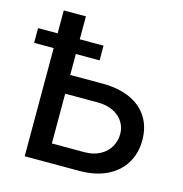

<svg xmlns="http://www.w3.org/2000/svg" viewBox="-127 -803 857 899"><g transform="rotate(15 301.5 -353.5)"><path d="M585 -214.8Q585 -151.4 555.4 -102.8Q525.9 -54.2 470 -27.1Q414.1 0 336.9 0H72.3V-524.4H-22.5V-595.7H72.3V-707H179.7V-595.7H294.9V-524.4H179.7V-422.9H336.9Q414.6 -422.9 470.5 -397.5Q526.4 -372.1 555.7 -325.2Q585 -278.3 585 -214.8ZM336.9 -90.8Q380.9 -90.8 412.6 -107.9Q444.3 -125 460.9 -153.8Q477.5 -182.6 477.5 -215.8Q477.5 -248 460.9 -274.4Q444.3 -300.8 412.6 -316.4Q380.9 -332 336.9 -332H179.7V-90.8Z"/></g></svg>

Font: Pretendard GOV Medium
Style: Regular
Weight: 500
Designer: Base glyphs from Inter by Rasmus Andersson; Hangeul glyphs from Noto Sans CJK(Source Han Sans) by Jang Soo-young and Kan
Foundry: Kil Hyung-jin
Version: Version 1.309